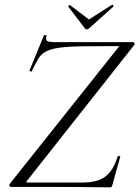

<svg xmlns="http://www.w3.org/2000/svg" viewBox="-20 -807 601 829"><path d="M456 2Q390 1 315.5 0.5Q241 0 167 0Q93 0 26 0Q22 0 21 -4.5Q20 -9 22 -13L489 -600Q494 -605 493.5 -606.5Q493 -608 487 -608Q391 -608 330 -607Q269 -606 233 -600.5Q197 -595 177 -584Q157 -573 145 -553Q133 -533 118 -501Q117 -497 111.5 -498.5Q106 -500 108 -504L170 -655Q171 -657 177 -655.5Q183 -654 181 -651Q176 -634 184 -629.5Q192 -625 226 -625Q280 -625 358 -625Q436 -625 554 -625Q559 -625 560.5 -620Q562 -615 559 -612L97 -27Q93 -22 93.5 -20.5Q94 -19 99 -19Q179 -19 239.5 -19Q300 -19 338 -19Q380 -19 408.5 -30Q437 -41 456 -65.5Q475 -90 488 -131Q489 -135 495 -133.5Q501 -132 499 -129L465 -8Q465 -5 462.5 -1.5Q460 2 456 2ZM346 -685 275 -778Q274 -780 277.5 -783Q281 -786 282 -785L364 -723L463 -786Q466 -788 468.5 -784Q471 -780 469 -778L365 -685Q355 -675 346 -685Z"/></svg>

Font: Cormorant Light Light
Style: Italic
Weight: 300
Italic angle: -10°
Version: Version 4.000